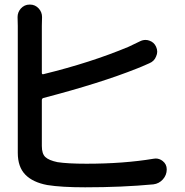

<svg xmlns="http://www.w3.org/2000/svg" viewBox="-20 -797 799 827"><path d="M167 -375Q160.2 -373 160.2 -365.2V-168Q160.2 -134.8 175.3 -120.6Q190.4 -106.4 227.5 -98.6Q271.5 -91.8 352.5 -91.8Q512.7 -91.8 641.6 -113.3Q646.5 -114.3 650.4 -114.3Q667 -114.3 680.7 -103.5Q698.2 -89.8 698.2 -67.4Q698.2 -43 681.6 -24.4Q665 -5.9 640.6 -2.9Q504.9 9.8 346.7 9.8Q244.1 9.8 183.6 0Q121.1 -11.7 88.9 -44.9Q56.6 -78.1 56.6 -138.7V-685.5L55.7 -723.6Q55.7 -744.1 69.3 -759.8Q85 -777.3 107.4 -777.3H109.4Q131.8 -777.3 147.5 -759.8Q161.1 -744.1 161.1 -723.6L160.2 -685.5V-483.4Q160.2 -475.6 167 -477.5Q371.1 -527.3 534.2 -595.7Q561.5 -608.4 583 -619.1Q594.7 -625 606.4 -625Q615.2 -625 623 -622.1Q643.6 -615.2 652.3 -595.7Q657.2 -585 657.2 -574.2Q657.2 -564.5 652.3 -553.7Q644.5 -533.2 623 -524.4Q585.9 -507.8 570.3 -502Q411.1 -438.5 167 -375Z"/></svg>

Font: Gen Jyuu Gothic P Medium
Style: Regular
Weight: 500
Designer: [Source Han Sans]
Ryoko NISHIZUKA  (kana & ideographs); Paul D. Hunt (Latin, Greek & Cyrillic); Wenlong ZHANG  (bopomofo
Version: Version 1.002.20150607